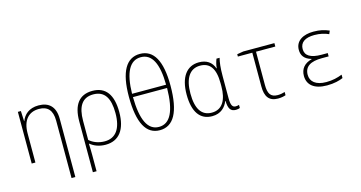

<svg xmlns="http://www.w3.org/2000/svg" viewBox="-98 -1216 3574 1902"><g transform="rotate(-15 1689.0 -265.5)"><path d="M93 0H131V-298C131 -437 198 -504 301 -504C388 -504 437 -457 437 -348V241H476V-356C476 -481 412 -539 306 -539C207 -539 154 -486 131 -425H129L124 -530H93Z M656 -282V240H694V73C694 33 693 0 691 -43H694C730 -13 782 10 850 10C989 10 1063 -91 1063 -268C1063 -448 994 -540 859 -540C723 -540 656 -450 656 -282ZM850 -25C787 -25 732 -47 694 -81V-276C694 -423 744 -504 858 -504C974 -504 1024 -422 1024 -268C1024 -107 962 -25 850 -25Z M1406 10C1547 10 1621 -119 1621 -391C1621 -646 1548 -772 1408 -772C1269 -772 1194 -646 1194 -390C1194 -119 1267 10 1406 10ZM1581 -410H1232C1236 -628 1295 -738 1408 -738C1523 -738 1579 -626 1581 -410ZM1406 -24C1291 -24 1235 -143 1232 -376H1582C1579 -141 1522 -24 1406 -24Z M1943 10C2034 10 2082 -44 2105 -102H2108C2110 -22 2132 10 2186 10C2203 10 2219 6 2227 2V-30C2217 -26 2204 -24 2193 -24C2160 -24 2144 -47 2144 -121V-348C2144 -435 2151 -487 2162 -530H2130C2119 -502 2110 -470 2108 -437H2105C2082 -504 2029 -540 1951 -540C1827 -540 1752 -443 1752 -262C1752 -85 1818 10 1943 10ZM1948 -25C1843 -25 1791 -106 1791 -262C1791 -418 1848 -505 1954 -505C2053 -505 2106 -437 2106 -284V-253C2106 -116 2058 -25 1948 -25Z M2618 10C2649 10 2679 4 2697 -3V-36C2676 -29 2648 -24 2624 -24C2550 -24 2526 -66 2526 -154V-495H2724V-530H2405L2340 -519V-495H2488V-148C2488 -46 2525 10 2618 10Z M3121 10C3194 10 3250 -5 3286 -21V-56C3238 -37 3188 -24 3122 -24C3014 -24 2961 -72 2961 -141C2961 -226 3024 -264 3139 -264H3209V-298H3146C3033 -298 2979 -333 2979 -400C2979 -468 3030 -505 3126 -505C3184 -505 3232 -493 3272 -475L3286 -508C3237 -528 3196 -540 3125 -540C3026 -540 2940 -499 2940 -402C2940 -346 2967 -304 3040 -283V-281C2962 -261 2922 -212 2922 -140C2922 -51 2985 10 3121 10Z"/></g></svg>

Font: Noto Sans Mono SemiCondensed ExtraLight
Style: Regular
Weight: 200
Width: 4
Designer: Monotype Design Team
Foundry: Monotype Imaging Inc.
Version: Version 2.014